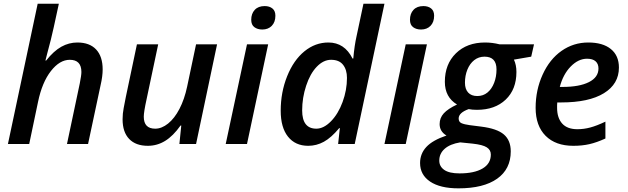

<svg xmlns="http://www.w3.org/2000/svg" viewBox="-20 -780 3400 1040"><path d="M342.8 0 412.1 -328.1Q420.9 -372.1 420.9 -390.1Q420.9 -456.1 357.9 -456.1Q303.2 -456.1 255.6 -395Q208 -334 186 -228L138.2 0H22.9L184.1 -759.8H298.8L271 -631.8Q257.8 -570.3 235.4 -488.8L226.1 -452.1H230Q271 -503.9 312.3 -526.9Q353.5 -549.8 398.9 -549.8Q465.3 -549.8 500.7 -512Q536.1 -474.1 536.1 -403.8Q536.1 -366.7 524.9 -318.8L457 0Z M836.9 -540 773.9 -242.2Q758.8 -173.3 758.8 -147.9Q758.8 -83 820.8 -83Q856 -83 890.6 -110.8Q925.3 -138.7 952.1 -190.2Q979 -241.7 993.7 -311L1042 -540H1155.8L1042 0H951.7L961.9 -100.1H958Q918 -43.5 874.5 -16.8Q831.1 9.8 780.8 9.8Q715.3 9.8 679.7 -27.3Q644 -64.5 644 -133.8Q644 -164.6 649.9 -194.6Q655.8 -224.6 661.6 -254.9L721.7 -540Z M1340.8 -672.9Q1340.8 -706.1 1359.9 -726.6Q1378.9 -747.1 1413.6 -747.1Q1439.5 -747.1 1455.6 -734.1Q1471.7 -721.2 1471.7 -694.8Q1471.7 -660.2 1452.1 -640.1Q1432.6 -620.1 1400.9 -620.1Q1375 -620.1 1357.9 -632.8Q1340.8 -645.5 1340.8 -672.9ZM1317.9 0H1202.6L1317.9 -540H1432.6Z M1758.8 -549.8Q1846.2 -549.8 1889.6 -462.9H1893.6Q1899.9 -534.2 1911.6 -585L1948.7 -759.8H2062.5L1901.4 0H1811.5L1820.8 -85.9H1817.4Q1774.4 -34.2 1734.4 -12.2Q1694.3 9.8 1649.4 9.8Q1579.6 9.8 1540 -39.8Q1500.5 -89.4 1500.5 -180.2Q1500.5 -280.3 1535.4 -367.2Q1570.3 -454.1 1628.9 -502Q1687.5 -549.8 1758.8 -549.8ZM1693.4 -83Q1733.4 -83 1772.7 -123Q1812 -163.1 1835.7 -227.5Q1859.4 -292 1859.4 -357.9Q1859.4 -402.3 1838.1 -429.2Q1816.9 -456.1 1773.4 -456.1Q1731.9 -456.1 1695.8 -418.5Q1659.7 -380.9 1638.2 -315.4Q1616.7 -250 1616.7 -182.1Q1616.7 -83 1693.4 -83Z M2200.7 -672.9Q2200.7 -706.1 2219.7 -726.6Q2238.8 -747.1 2273.4 -747.1Q2299.3 -747.1 2315.4 -734.1Q2331.5 -721.2 2331.5 -694.8Q2331.5 -660.2 2312 -640.1Q2292.5 -620.1 2260.7 -620.1Q2234.9 -620.1 2217.8 -632.8Q2200.7 -645.5 2200.7 -672.9ZM2177.7 0H2062.5L2177.7 -540H2292.5Z M2872.6 -540 2857.4 -473.1 2763.7 -457Q2777.3 -428.7 2777.3 -390.1Q2777.3 -295.9 2719.2 -240.5Q2661.1 -185.1 2563.5 -185.1Q2538.1 -185.1 2518.6 -189Q2464.4 -169.4 2464.4 -138.2Q2464.4 -119.6 2479.7 -112.8Q2495.1 -106 2524.4 -102.1L2586.4 -94.2Q2672.4 -83.5 2709.5 -51.5Q2746.6 -19.5 2746.6 40Q2746.6 135.7 2672.9 188Q2599.1 240.2 2463.4 240.2Q2364.3 240.2 2309.8 203.6Q2255.4 167 2255.4 103Q2255.4 52.7 2289.3 16.1Q2323.2 -20.5 2398.4 -45.9Q2361.3 -67.9 2361.3 -107.9Q2361.3 -141.6 2384 -166.3Q2406.7 -190.9 2455.6 -213.9Q2389.6 -253.4 2389.6 -336.9Q2389.6 -432.6 2449.5 -491.2Q2509.3 -549.8 2607.4 -549.8Q2646.5 -549.8 2685.5 -540ZM2472.7 -8.8Q2418 0 2388.7 25.9Q2359.4 51.8 2359.4 89.8Q2359.4 121.6 2386.5 140.4Q2413.6 159.2 2469.2 159.2Q2548.8 159.2 2593.8 132.8Q2638.7 106.4 2638.7 57.1Q2638.7 32.2 2616.7 18.1Q2594.7 3.9 2539.6 -2ZM2604.5 -473.1Q2572.8 -473.1 2548.8 -454.3Q2524.9 -435.5 2511.7 -403.1Q2498.5 -370.6 2498.5 -332Q2498.5 -297.4 2515.9 -278.6Q2533.2 -259.8 2565.4 -259.8Q2597.2 -259.8 2620.4 -278.8Q2643.6 -297.9 2656.5 -331.1Q2669.4 -364.3 2669.4 -403.8Q2669.4 -473.1 2604.5 -473.1Z M3159.7 -461.9Q3112.8 -461.9 3071.5 -419.9Q3030.3 -377.9 3012.2 -309.1H3026.4Q3118.2 -309.1 3169.9 -335.2Q3221.7 -361.3 3221.7 -409.2Q3221.7 -434.1 3206.1 -448Q3190.4 -461.9 3159.7 -461.9ZM3085.4 9.8Q2989.3 9.8 2935.3 -44.4Q2881.3 -98.6 2881.3 -195.8Q2881.3 -292.5 2919.2 -375.7Q2957 -459 3021.7 -504.4Q3086.4 -549.8 3166.5 -549.8Q3245.1 -549.8 3288.8 -514.4Q3332.5 -479 3332.5 -414.1Q3332.5 -325.2 3251.2 -275.1Q3169.9 -225.1 3019.5 -225.1H2998.5L2997.6 -210V-195.8Q2997.6 -141.6 3025.1 -110.8Q3052.7 -80.1 3107.4 -80.1Q3142.6 -80.1 3177.2 -89.4Q3211.9 -98.6 3259.3 -121.1V-29.8Q3212.4 -8.3 3173.1 0.7Q3133.8 9.8 3085.4 9.8Z"/></svg>

Font: TypoPRO Open Sans
Style: Italic
Weight: 600
Italic angle: -12°
Foundry: Ascender Corporation
Version: Version 1.10